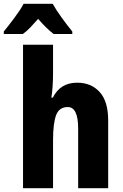

<svg xmlns="http://www.w3.org/2000/svg" viewBox="-65 -997 649 1017"><path d="M216 -760H57V0H216V-256Q216 -343 232 -386.5Q248 -430 294 -430Q349 -430 349 -316V0H508V-359Q508 -460 463 -509.5Q418 -559 344 -559Q254 -559 215 -480H207Q211 -503 213.5 -537.5Q216 -572 216 -612ZM214 -977H60Q44 -946 11 -902Q-22 -858 -45 -830V-817H56Q76 -831 95 -851Q114 -871 137 -897Q182 -845 219 -817H318V-830Q292 -862 262.5 -902.5Q233 -943 214 -977Z"/></svg>

Font: Noto Sans Display SemiCondensed Extra
Style: Regular
Weight: 800
Width: 4
Designer: Monotype Design Team
Foundry: Monotype Imaging Inc.
Version: Version 1.900